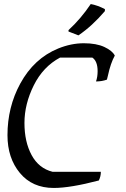

<svg xmlns="http://www.w3.org/2000/svg" viewBox="-20 -910 622 950"><path d="M240 -60H479Q479 -37 469 -17Q328 20 246 20Q140 20 78.5 -54Q17 -128 17 -241Q17 -380 80 -496Q148 -621 268 -670Q332 -696 394.5 -696Q457 -696 496.5 -677.5Q536 -659 548 -635Q527 -597 514 -536L509 -516Q484 -507 455 -507Q463 -529 463 -558Q463 -607 437 -625H277Q193 -580 147 -487.5Q101 -395 101 -301.5Q101 -208 136.5 -142.5Q172 -77 240 -60ZM429 -890Q462 -884 499 -865V-855Q436 -781 368 -735L319 -754V-761Q380 -817 429 -890Z"/></svg>

Font: Kotta One
Style: Regular
Weight: 400
Designer: Ania Kruk
Foundry: Ania Kruk
Version: Version 1.001